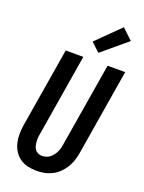

<svg xmlns="http://www.w3.org/2000/svg" viewBox="-181 -1069 867 1159"><g transform="rotate(20 253.0 -489.5)"><path d="M206 8Q177 8 149 1.5Q121 -5 98.5 -21Q76 -37 61.5 -60.5Q47 -84 40.5 -111.5Q34 -139 34.5 -168.5Q35 -198 40 -228L124 -735H237L151 -212Q148 -198 147 -184.5Q146 -171 147 -158Q148 -145 151 -132Q154 -119 161.5 -109Q169 -99 181 -93.5Q193 -88 206 -88Q219 -88 232.5 -92Q246 -96 256.5 -104.5Q267 -113 275.5 -124Q284 -135 290 -147.5Q296 -160 299 -172.5Q302 -185 304 -198L393 -735H506L415 -183Q411 -158 403 -133.5Q395 -109 381.5 -86.5Q368 -64 348.5 -45Q329 -26 305.5 -14Q282 -2 256.5 3Q231 8 206 8ZM314 -789 258 -841 406 -987 474 -923Z"/></g></svg>

Font: Iosevka Oblique
Style: Bold
Weight: 700
Italic angle: -9°
Monospace: yes
Designer: Belleve Invis
Foundry: Belleve Invis
Version: Version 32.5.0; ttfautohint (v1.8.4)